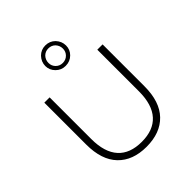

<svg xmlns="http://www.w3.org/2000/svg" viewBox="-257 -1137 1307 1307"><g transform="rotate(-45 396.5 -483.0)"><path d="M396 5Q264 5 190 -72Q116 -149 116 -297V-700H167V-299Q167 -171 226 -106Q284 -42 397 -42Q509 -42 567 -106Q626 -171 626 -299V-700H677V-297Q677 -149 603 -72Q529 5 396 5ZM396 -774Q355 -774 326 -803Q297 -832 297 -871Q297 -911 326 -942Q355 -971 396 -971Q438 -971 467 -942Q496 -911 496 -871Q496 -831 468 -803Q439 -774 396 -774ZM396 -802Q426 -802 446 -822Q466 -842 466 -871Q466 -900 446 -922Q426 -942 396 -942Q367 -942 347 -922Q327 -900 327 -871Q327 -842 347 -822Q367 -802 396 -802Z"/></g></svg>

Font: Montserrat Light Alt1
Style: Light
Weight: 500
Designer: Differentunic
Foundry: Julieta Ulanovsky
Version: 0.1